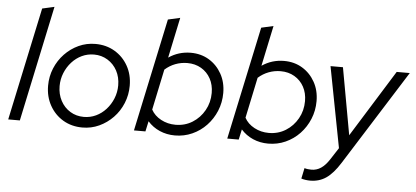

<svg xmlns="http://www.w3.org/2000/svg" viewBox="-58 -844 2569 1185"><g transform="rotate(5 1227.0 -251.5)"><path d="M10 0 159 -700 234 -717 82 0Z M470 10Q403 10 350.5 -21Q298 -52 267.5 -106.5Q237 -161 237 -229Q237 -286 258 -337Q279 -388 316.5 -427.2Q354 -466.4 402.5 -488.7Q451 -511 506 -511Q573 -511 625.5 -480Q678 -449 708.5 -395Q739 -341 739 -272Q739 -215.2 718 -163.9Q697 -112.6 659.5 -73.7Q622 -34.8 573.5 -12.4Q525 10 470 10ZM473 -56Q513 -56 548 -72.5Q583 -89 609.9 -118.7Q636.8 -148.4 652.4 -186.9Q668 -225.5 668 -268Q668 -319.1 646.6 -358.9Q625.2 -398.6 587.6 -421.8Q550 -445 503.3 -445Q463 -445 428 -428.5Q393 -412 366.1 -382.3Q339.2 -352.6 323.6 -314.1Q308 -275.5 308 -233Q308 -182.7 329.5 -142.3Q351 -102 388.5 -79Q426.1 -56 473 -56Z M1043 9Q992 9 948.5 -10Q905 -29 874 -64L860 0H789L938 -700L1013 -717L960 -466Q1022 -508 1097 -508Q1161 -508 1210.5 -478Q1260 -448 1289 -396Q1318 -344 1318 -278Q1318 -219 1296.5 -167Q1275 -115 1237.5 -75.5Q1200 -36 1150 -13.5Q1100 9 1043 9ZM1041 -57Q1099 -57 1145.5 -86Q1192 -115 1219.5 -164Q1247 -213 1247 -272Q1247 -322 1226 -360.5Q1205 -399 1167.5 -421Q1130 -443 1082 -443Q1043 -443 1007.5 -429.5Q972 -416 943 -390L890 -138Q910 -101 951 -79Q992 -57 1041 -57Z M1621 9Q1570 9 1526.5 -10Q1483 -29 1452 -64L1438 0H1367L1516 -700L1591 -717L1538 -466Q1600 -508 1675 -508Q1739 -508 1788.5 -478Q1838 -448 1867 -396Q1896 -344 1896 -278Q1896 -219 1874.5 -167Q1853 -115 1815.5 -75.5Q1778 -36 1728 -13.5Q1678 9 1621 9ZM1619 -57Q1677 -57 1723.5 -86Q1770 -115 1797.5 -164Q1825 -213 1825 -272Q1825 -322 1804 -360.5Q1783 -399 1745.5 -421Q1708 -443 1660 -443Q1621 -443 1585.5 -429.5Q1550 -416 1521 -390L1468 -138Q1488 -101 1529 -79Q1570 -57 1619 -57Z M1899 214Q1885 214 1871 212Q1857 210 1844 206L1858 140Q1866 143 1877.5 144.5Q1889 146 1901 146Q1933 146 1960 128Q1987 110 2011 73L2059 -1L1963 -501H2040L2115 -86L2373 -501H2454L2083 88Q2041 155 1998 184.5Q1955 214 1899 214Z"/></g></svg>

Font: Red Hat Display VF
Style: Italic
Weight: 300
Italic angle: -12°
Designer: Pentagram, MCKL
Foundry: Pentagram, MCKL
Version: Version 1.023